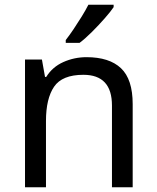

<svg xmlns="http://www.w3.org/2000/svg" viewBox="-20 -786 658 806"><path d="M343 -546Q439 -546 488 -499.5Q537 -453 537 -349V0H450V-343Q450 -472 330 -472Q241 -472 207 -422Q173 -372 173 -278V0H85V-536H156L169 -463H174Q200 -505 246 -525.5Q292 -546 343 -546ZM457 -756Q445 -738 420 -709.5Q395 -681 366.5 -652.5Q338 -624 314 -606H256V-618Q271 -637 288.5 -663Q306 -689 323 -716.5Q340 -744 351 -766H457Z"/></svg>

Font: Noto Sans Buhid
Style: Regular
Weight: 400
Designer: Monotype Design Team
Foundry: Monotype Imaging Inc.
Version: Version 2.001